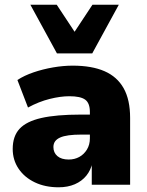

<svg xmlns="http://www.w3.org/2000/svg" viewBox="-20 -785 625 816"><path d="M229 11Q172 11 128 -10Q84 -31 59 -68Q34 -105 34 -152Q34 -206 63 -237.5Q92 -269 155.5 -283.5Q219 -298 323 -298H380V-213H325Q295 -213 272.5 -210Q250 -207 235.5 -200.5Q221 -194 214 -184Q207 -174 207 -160Q207 -136 224 -121.5Q241 -107 272 -107Q297 -107 317 -118Q337 -129 349.5 -149.5Q362 -170 362 -197V-309Q362 -347 342 -361.5Q322 -376 275 -376Q237 -376 191 -364.5Q145 -353 99 -328L54 -445Q83 -464 122.5 -477.5Q162 -491 205.5 -498.5Q249 -506 289 -506Q370 -506 424 -482.5Q478 -459 505.5 -410Q533 -361 533 -284V0H370V-94H373Q366 -62 347 -38.5Q328 -15 298 -2Q268 11 229 11ZM222 -558 109 -765H221L297 -650L373 -765H485L372 -558Z"/></svg>

Font: Nunito Sans 11pt Black
Style: Regular
Weight: 900
Version: Version 3.101;gftools[0.9.27]